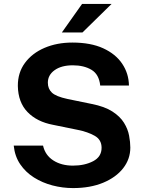

<svg xmlns="http://www.w3.org/2000/svg" viewBox="-20 -949 734 979"><path d="M352.5 10Q299 10 247.5 -3.5Q196 -17 153.2 -44Q110.5 -71 83 -111.5Q55.5 -152 50 -206.5H199.5Q210.5 -157.5 251.8 -131Q293 -104.5 352 -104.5Q411.5 -104.5 454.8 -127Q498 -149.5 498 -195.5Q498 -236.5 463 -256.5Q428 -276.5 375.5 -287L250.5 -312.5Q168.5 -328 120.5 -377.5Q72.5 -427 71 -510.5Q70.5 -578.5 107.2 -628.2Q144 -678 207.2 -705Q270.5 -732 349 -732Q442.5 -732 506.2 -702.8Q570 -673.5 603.2 -623.8Q636.5 -574 637.5 -513H491Q485 -570 446.5 -593Q408 -616 351.5 -616Q293 -616 258.5 -591.2Q224 -566.5 224 -527.5Q224 -496 244.8 -476.5Q265.5 -457 323.5 -444.5L447.5 -419Q513.5 -406 553 -380.5Q592.5 -355 612.2 -323Q632 -291 638.2 -257.8Q644.5 -224.5 644.5 -196.5Q644.5 -138 608 -91.2Q571.5 -44.5 505.8 -17.2Q440 10 352.5 10ZM398.5 -929H549L400.5 -783.5H295.5Z"/></svg>

Font: Public Sans
Style: Bold
Weight: 700
Designer: The Public Sans project authors (U.S. Web Design System). Libre Franklin designed by Pablo Impallari and Rodrigo Fuenzal
Version: Version 1.008; ttfautohint (v1.8.1) -l 8 -r 50 -G 200 -x 14 